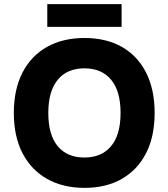

<svg xmlns="http://www.w3.org/2000/svg" viewBox="-20 -899 816 930"><path d="M389 -715Q494 -715 570 -672Q646 -629 687.5 -547.5Q729 -466 729 -352Q729 -238 687.5 -157Q646 -76 570 -32.5Q494 11 389 11Q285 11 208 -32.5Q131 -76 89 -157Q47 -238 47 -352Q47 -466 89 -547.5Q131 -629 208 -672Q285 -715 389 -715ZM389 -568Q305 -568 259.5 -512.5Q214 -457 214 -352Q214 -246 259.5 -191Q305 -136 389 -136Q472 -136 518 -191Q564 -246 564 -352Q564 -458 518 -513Q472 -568 389 -568ZM569 -879V-769H209V-879Z"/></svg>

Font: Prodigy Sans
Style: Bold
Weight: 700
Designer: Wei Huang
Foundry: Wei Huang
Version: Version 1.003; ttfautohint (v1.8.3)